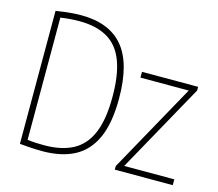

<svg xmlns="http://www.w3.org/2000/svg" viewBox="-106 -881 1160 1021"><g transform="rotate(15 474.5 -371.0)"><path d="M207 5Q188 5 169.2 4.2Q150.5 3.5 129.2 2Q108 0.5 82 -2V-734Q103.5 -737.5 126.8 -740.5Q150 -743.5 173.8 -745.2Q197.5 -747 221 -747Q375 -747 452 -655.8Q529 -564.5 529 -370Q529 -236.5 492.2 -154Q455.5 -71.5 383.8 -33.2Q312 5 207 5ZM208 -28Q303.5 -28 366.8 -62Q430 -96 461.5 -171.2Q493 -246.5 493 -370Q493 -491 464 -567Q435 -643 374.2 -678.5Q313.5 -714 219 -714Q195 -714 168.8 -712Q142.5 -710 116 -706V-33Q141 -30 163 -29Q185 -28 208 -28ZM605 0V-20L883 -521V-508H610V-540H919V-520L641 -19V-32H924V0Z"/></g></svg>

Font: Encode Sans Condensed Thin
Style: Regular
Weight: 100
Width: 3
Designer: Multiple Designers
Foundry: Impallari Type
Version: Version 3.002